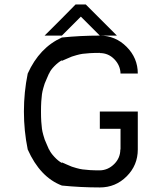

<svg xmlns="http://www.w3.org/2000/svg" viewBox="-20 -823 708 843"><path d="M509.2 -500Q508.3 -535.8 482.1 -562.9Q455.8 -590 418.3 -590V-590.8Q394.2 -590.8 374.2 -589.6Q354.2 -588.3 342.5 -586.7Q330.8 -585 315.8 -580.8Q300.8 -576.7 295.4 -574.6Q290 -572.5 273.8 -565.4Q257.5 -558.3 251.7 -555.8V-558.3Q235.8 -550 218.3 -532.1Q200.8 -514.2 195.8 -500H195Q192.5 -494.2 185.4 -477.9Q178.3 -461.7 176.2 -456.2Q174.2 -450.8 170 -435.8Q165.8 -420.8 164.2 -409.2Q162.5 -397.5 161.2 -377.5Q160 -357.5 160 -333.3Q160 -309.2 161.2 -289.2Q162.5 -269.2 164.2 -257.5Q165.8 -245.8 170 -230.8Q174.2 -215.8 176.2 -210.4Q178.3 -205 185.4 -188.8Q192.5 -172.5 195 -166.7H195.8Q201.7 -152.5 218.8 -134.2Q235.8 -115.8 251.7 -107.5V-110Q257.5 -107.5 273.8 -100.4Q290 -93.3 295.4 -91.2Q300.8 -89.2 315.8 -85Q330.8 -80.8 342.5 -79.2Q354.2 -77.5 374.2 -76.2Q394.2 -75 418.3 -75Q454.2 -75.8 481.2 -102.5Q508.3 -129.2 508.3 -166.7H509.2V-257.5H418.3V-333.3H585V-166.7Q585 -97.5 536.2 -48.8Q487.5 0 418.3 0Q333.3 0 251.7 -8.3Q155.8 -45 101.7 -166.7Q85 -248.3 85 -333.3Q85 -418.3 101.7 -500Q153.3 -614.2 251.7 -658.3Q333.3 -666.7 418.3 -666.7L335 -750L251.7 -666.7H175.8Q259.2 -749.2 311.7 -803.3H356.7L493.3 -666.7H418.3Q486.7 -666.7 535.8 -617.5Q585 -568.3 585 -500Z"/></svg>

Font: 0xA000
Style: Regular
Weight: 400
Version: Version 0.1